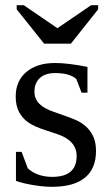

<svg xmlns="http://www.w3.org/2000/svg" viewBox="-20 -716 429 746"><path d="M353 -128.9Q353 -60.5 309.8 -25.4Q266.6 9.8 182.1 9.8Q147.9 9.8 106.7 2.7Q65.4 -4.4 42 -13.2V-126H64L87.9 -62Q124.5 -28.8 183.1 -28.8Q277.8 -28.8 277.8 -109.9Q277.8 -169.4 203.1 -194.8L159.7 -209Q110.4 -225.1 87.9 -241.7Q65.4 -258.3 53.2 -282.5Q41 -306.6 41 -340.8Q41 -401.4 82.3 -436.3Q123.5 -471.2 193.8 -471.2Q244.1 -471.2 319.8 -456.1V-356H296.9L276.4 -409.2Q250.5 -432.1 194.8 -432.1Q155.3 -432.1 134.5 -412.6Q113.8 -393.1 113.8 -359.9Q113.8 -332 132.6 -313Q151.4 -293.9 189.5 -281.2Q261.2 -256.8 283.2 -245.6Q305.2 -234.4 320.6 -218Q335.9 -201.7 344.5 -180.7Q353 -159.7 353 -128.9ZM72.3 -695.8 203.1 -606.4 334 -695.8H361.3V-679.7L255.4 -546.4H151.4L44.9 -679.7V-695.8Z"/></svg>

Font: Liberation Serif
Style: Regular
Weight: 400
Designer: Steve Matteson
Foundry: Ascender Corporation
Version: Version 2.1.5